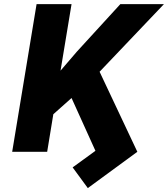

<svg xmlns="http://www.w3.org/2000/svg" viewBox="-20 -748 828 946"><path d="M40 0 160.2 -727.5H332.5L278.3 -399.9L358.4 -493.2L572.8 -727.5H787.6L470.7 -394.5L656.7 0L412.6 178.7L337.9 76.7L450.2 -4.9L332.5 -265.1L242.7 -185.1L212.4 0Z"/></svg>

Font: Inter Extra Bold
Style: Italic
Weight: 800
Italic angle: -9.39999°
Designer: Rasmus Andersson
Foundry: rsms
Version: Version 4.000;git-3c8e0fc